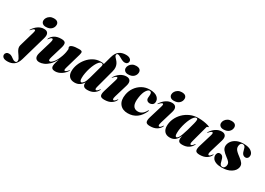

<svg xmlns="http://www.w3.org/2000/svg" viewBox="-129 -1683 3955 2868"><g transform="rotate(30 1848.5 -249.0)"><path d="M209.5 -496Q173.5 -496 153 -514.2Q132.5 -532.5 132.5 -561Q132.5 -587 147.8 -611.5Q163 -636 190.2 -652Q217.5 -668 254 -668Q298.5 -668 318.2 -649.8Q338 -631.5 338 -603.5Q338 -559.5 305 -527.8Q272 -496 209.5 -496ZM275.5 -339 151.5 92Q129 170.5 83.8 204Q38.5 237.5 -28.5 237.5Q-78 237.5 -100.5 220.2Q-123 203 -123 176Q-123 155.5 -106.5 139.5Q-90 123.5 -63 123.5Q-33.5 123.5 -11 138.2Q11.5 153 31.8 167.8Q52 182.5 73.5 182.5Q99 182.5 103.5 158.5Q107.5 139 97.5 118.8Q87.5 98.5 71.8 76.8Q56 55 41 31.8Q26 8.5 18.8 -16.8Q11.5 -42 19.5 -69.5L93.5 -324Q102 -353.5 100.8 -366.2Q99.5 -379 89.5 -379Q80 -379 67.8 -370.5Q55.5 -362 33.5 -337Q27.5 -331 24.5 -331Q21 -331 25.5 -339Q56 -391 104.2 -424.5Q152.5 -458 208 -458Q257 -458 274.5 -427.5Q292 -397 275.5 -339Z M851 -117Q856 -117 850 -109Q819.5 -57 768 -23.5Q716.5 10 661.5 10Q595 10 595 -45Q595 -72 606 -108.2Q617 -144.5 625.5 -172.5Q589.5 -102.5 547.5 -62.8Q505.5 -23 464.5 -6.5Q423.5 10 390.5 10Q342.5 10 324.2 -20.5Q306 -51 323 -109L387.5 -327Q399.5 -367.5 396.2 -381.2Q393 -395 382.5 -395Q373 -395 362.2 -386.5Q351.5 -378 336 -357Q331.5 -351 330.2 -349.5Q329 -348 327 -348Q321.5 -348 328 -363Q346 -403 390.2 -430.5Q434.5 -458 505.5 -458Q564 -458 575.8 -430.5Q587.5 -403 570 -345L511.5 -149.5Q499 -108.5 502.5 -94Q506 -79.5 522 -79.5Q542.5 -79.5 578 -120.2Q613.5 -161 646.5 -253Q658 -287 664.5 -321Q671 -355 671 -372Q671 -384 666 -391.2Q661 -398.5 661 -409Q661 -431.5 699.5 -444.8Q738 -458 810 -458Q853 -458 861.2 -443Q869.5 -428 859 -391L782 -124Q773.5 -94.5 774.8 -81.8Q776 -69 786 -69Q796 -69 808.2 -77.8Q820.5 -86.5 842 -111Q848 -117 851 -117Z M1388 -85Q1370 -45.5 1326.8 -17.8Q1283.5 10 1219.5 10Q1175.5 10 1157.8 -7Q1140 -24 1140 -51Q1140 -63 1141.5 -76Q1118.5 -37 1083.2 -13.5Q1048 10 997 10Q938 10 906 -23.5Q874 -57 874 -115Q874 -174.5 897.2 -235Q920.5 -295.5 962.5 -346Q1004.5 -396.5 1061.2 -427.2Q1118 -458 1184.5 -458Q1218.5 -458 1240.5 -450.5L1278.5 -589.5Q1300.5 -668.5 1346 -701.8Q1391.5 -735 1459 -735Q1506.5 -735 1530.5 -717Q1554.5 -699 1554.5 -674Q1554.5 -652.5 1539.2 -638Q1524 -623.5 1497.5 -623.5Q1472.5 -623.5 1444.8 -637.8Q1417 -652 1392.2 -666.2Q1367.5 -680.5 1351.5 -680.5Q1341.5 -680.5 1334.8 -673.5Q1328 -666.5 1328 -655.5Q1328 -640.5 1340 -626.2Q1352 -612 1368.2 -595Q1384.5 -578 1398 -554.2Q1411.5 -530.5 1416 -497Q1420.5 -463.5 1407.5 -416L1324 -104Q1310.5 -53 1333.5 -53Q1343.5 -53 1354 -61.5Q1364.5 -70 1380 -91Q1384.5 -97 1385.8 -98.5Q1387 -100 1389 -100Q1395 -100 1388 -85ZM1057.5 -104Q1057.5 -69 1065.5 -56.5Q1073.5 -44 1084.5 -44Q1099 -44 1121.2 -70.8Q1143.5 -97.5 1162.5 -167.5L1228 -405.5Q1231.5 -422.5 1227.5 -433.8Q1223.5 -445 1201.5 -445Q1181 -445 1160.5 -422.5Q1140 -400 1121.5 -362.8Q1103 -325.5 1088.5 -280.5Q1074 -235.5 1065.8 -189.5Q1057.5 -143.5 1057.5 -104Z M1629.5 -496Q1593.5 -496 1573 -514.2Q1552.5 -532.5 1552.5 -561Q1552.5 -587 1567.8 -611.5Q1583 -636 1610.2 -652Q1637.5 -668 1674 -668Q1718.5 -668 1738.2 -649.8Q1758 -631.5 1758 -603.5Q1758 -559.5 1725 -527.8Q1692 -496 1629.5 -496ZM1630 -121Q1618 -80.5 1621.2 -66.8Q1624.5 -53 1635 -53Q1645 -53 1655.5 -61.5Q1666 -70 1681.5 -91Q1686 -97 1687.2 -98.5Q1688.5 -100 1690.5 -100Q1696.5 -100 1689.5 -85Q1671.5 -45.5 1627 -17.8Q1582.5 10 1511 10Q1452.5 10 1441 -17.8Q1429.5 -45.5 1446.5 -103L1513.5 -324Q1522.5 -353.5 1521 -366.2Q1519.5 -379 1509.5 -379Q1500 -379 1487.8 -370.5Q1475.5 -362 1453.5 -337Q1447.5 -331 1444.5 -331Q1441 -331 1445.5 -339Q1476 -391 1524.2 -424.5Q1572.5 -458 1628 -458Q1676 -458 1694.5 -427.5Q1713 -397 1695.5 -339Z M2033 -446.5Q2008.5 -446.5 1980.2 -404.2Q1952 -362 1939.5 -280.5Q1924 -181.5 1949 -135Q1974 -88.5 2032.5 -88.5Q2071 -88.5 2102.8 -110.2Q2134.5 -132 2160.5 -180.5Q2164 -187 2168.5 -185.5Q2174.5 -184 2170.5 -175Q2132 -84.5 2067.8 -37.2Q2003.5 10 1914 10Q1822.5 10 1775.5 -50Q1728.5 -110 1747 -215.5Q1759 -285 1798.5 -341Q1838 -397 1897.2 -430Q1956.5 -463 2029 -463Q2118.5 -463 2160.2 -426.2Q2202 -389.5 2195 -338.5Q2191 -309 2170 -295.5Q2149 -282 2124.5 -282Q2098 -282 2080.2 -299Q2062.5 -316 2064.5 -346Q2065.5 -365 2066.8 -373.2Q2068 -381.5 2068 -402Q2068 -420.5 2060 -433.5Q2052 -446.5 2033 -446.5Z M2417 -496Q2381 -496 2360.5 -514.2Q2340 -532.5 2340 -561Q2340 -587 2355.2 -611.5Q2370.5 -636 2397.8 -652Q2425 -668 2461.5 -668Q2506 -668 2525.8 -649.8Q2545.5 -631.5 2545.5 -603.5Q2545.5 -559.5 2512.5 -527.8Q2479.5 -496 2417 -496ZM2417.5 -121Q2405.5 -80.5 2408.8 -66.8Q2412 -53 2422.5 -53Q2432.5 -53 2443 -61.5Q2453.5 -70 2469 -91Q2473.5 -97 2474.8 -98.5Q2476 -100 2478 -100Q2484 -100 2477 -85Q2459 -45.5 2414.5 -17.8Q2370 10 2298.5 10Q2240 10 2228.5 -17.8Q2217 -45.5 2234 -103L2301 -324Q2310 -353.5 2308.5 -366.2Q2307 -379 2297 -379Q2287.5 -379 2275.2 -370.5Q2263 -362 2241 -337Q2235 -331 2232 -331Q2228.5 -331 2233 -339Q2263.5 -391 2311.8 -424.5Q2360 -458 2415.5 -458Q2463.5 -458 2482 -427.5Q2500.5 -397 2483 -339Z M2964.5 -121Q2953.5 -80 2956.2 -66.5Q2959 -53 2969.5 -53Q2979.5 -53 2990 -61.5Q3000.5 -70 3016 -91Q3020.5 -97 3021.8 -98.5Q3023 -100 3025 -100Q3031 -100 3024 -85Q3006 -45.5 2962.8 -17.8Q2919.5 10 2855.5 10Q2814 10 2798.2 -6.2Q2782.5 -22.5 2782.5 -51Q2782.5 -60 2785 -74.8Q2787.5 -89.5 2790.5 -104Q2764 -46 2729.5 -18Q2695 10 2638.5 10Q2580.5 10 2548.8 -24.8Q2517 -59.5 2517 -120Q2517 -184.5 2543.8 -245Q2570.5 -305.5 2618.5 -353.5Q2666.5 -401.5 2731 -429.8Q2795.5 -458 2871 -458Q2921.5 -458 2966.5 -450.8Q3011.5 -443.5 3039.8 -434.5Q3068 -425.5 3068 -420Q3068 -414 3061.5 -412.2Q3055 -410.5 3048 -408.2Q3041 -406 3039 -398ZM2700.5 -103.5Q2700.5 -68.5 2707.2 -56.2Q2714 -44 2723.5 -44Q2754 -44 2784.2 -125.8Q2814.5 -207.5 2852.5 -357.5Q2863 -398 2862.8 -421.5Q2862.5 -445 2841.5 -445Q2822.5 -445 2802.5 -422.8Q2782.5 -400.5 2764.2 -363.5Q2746 -326.5 2731.8 -281.5Q2717.5 -236.5 2709 -190.2Q2700.5 -144 2700.5 -103.5Z M3273.5 -496Q3237.5 -496 3217 -514.2Q3196.5 -532.5 3196.5 -561Q3196.5 -587 3211.8 -611.5Q3227 -636 3254.2 -652Q3281.5 -668 3318 -668Q3362.5 -668 3382.2 -649.8Q3402 -631.5 3402 -603.5Q3402 -559.5 3369 -527.8Q3336 -496 3273.5 -496ZM3274 -121Q3262 -80.5 3265.2 -66.8Q3268.5 -53 3279 -53Q3289 -53 3299.5 -61.5Q3310 -70 3325.5 -91Q3330 -97 3331.2 -98.5Q3332.5 -100 3334.5 -100Q3340.5 -100 3333.5 -85Q3315.5 -45.5 3271 -17.8Q3226.5 10 3155 10Q3096.5 10 3085 -17.8Q3073.5 -45.5 3090.5 -103L3157.5 -324Q3166.5 -353.5 3165 -366.2Q3163.5 -379 3153.5 -379Q3144 -379 3131.8 -370.5Q3119.5 -362 3097.5 -337Q3091.5 -331 3088.5 -331Q3085 -331 3089.5 -339Q3120 -391 3168.2 -424.5Q3216.5 -458 3272 -458Q3320 -458 3338.5 -427.5Q3357 -397 3339.5 -339Z M3541.5 -2.5Q3562 -2.5 3576.5 -21Q3591 -39.5 3591.5 -67Q3592.5 -94.5 3575.5 -115.2Q3558.5 -136 3522.5 -162Q3472.5 -199 3446.8 -231.8Q3421 -264.5 3424.5 -306.5Q3428.5 -347 3455 -382.8Q3481.5 -418.5 3529.8 -440.8Q3578 -463 3646.5 -463Q3733 -463 3775.8 -432Q3818.5 -401 3820 -363Q3821 -333.5 3806.5 -315.5Q3792 -297.5 3769 -297.5Q3740 -297.5 3721 -318.2Q3702 -339 3690.5 -393Q3683.5 -426 3671 -438.5Q3658.5 -451 3638.5 -451Q3617.5 -451 3604.2 -433.5Q3591 -416 3590.5 -386Q3590 -365.5 3598.2 -347.2Q3606.5 -329 3628 -308.5Q3649.5 -288 3688.5 -259Q3736 -224 3755.8 -194.8Q3775.5 -165.5 3768.5 -126.5Q3757.5 -68 3695.2 -29Q3633 10 3536.5 10Q3474 10 3435.2 -5.8Q3396.5 -21.5 3379 -46.5Q3361.5 -71.5 3361.5 -99Q3361.5 -125 3374.2 -143Q3387 -161 3411.5 -161Q3443 -161 3460 -138.8Q3477 -116.5 3488 -65Q3495 -30.5 3506.8 -16.5Q3518.5 -2.5 3541.5 -2.5Z"/></g></svg>

Font: Fraunces 144pt S000 Black
Style: Italic
Weight: 900
Italic angle: -16°
Version: Version 1.000; ttfautohint (v1.8.3)